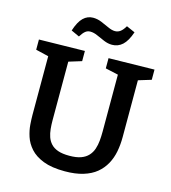

<svg xmlns="http://www.w3.org/2000/svg" viewBox="-130 -1011 1005 1127"><g transform="rotate(15 372.0 -447.5)"><path d="M445 -697 723 -702V-640L631 -612L645 -643V-271Q645 -225 637 -183Q629 -141 609.5 -105.5Q590 -70 558.5 -44Q527 -18 479.5 -3.5Q432 11 368 11Q288 11 237 -9Q186 -29 157.5 -61Q129 -93 117 -130Q105 -167 102.5 -201Q100 -235 100 -259V-643L114 -613L22 -635V-697L300 -702V-640L209 -612L222 -643V-259Q222 -233 224.5 -207.5Q227 -182 234.5 -160Q242 -138 258 -120.5Q274 -103 301 -93.5Q328 -84 370 -84Q413 -84 440.5 -94Q468 -104 485 -122.5Q502 -141 510 -165Q518 -189 520.5 -216Q523 -243 523 -271V-643L535 -615L445 -635ZM244 -775 194 -798Q212 -854 237.5 -878.5Q263 -903 297 -903Q323 -903 348.5 -892.5Q374 -882 397.5 -871Q421 -860 440 -860Q458 -860 472.5 -871Q487 -882 501 -906L553 -883Q534 -827 507 -802.5Q480 -778 444 -778Q419 -778 394 -788.5Q369 -799 346 -809.5Q323 -820 302 -820Q285 -820 272 -809.5Q259 -799 244 -775Z"/></g></svg>

Font: Bitter Thin SemiBold
Style: Regular
Weight: 600
Version: Version 2.002